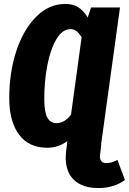

<svg xmlns="http://www.w3.org/2000/svg" viewBox="-20 -733 655 976"><path d="M615 182Q559 223 480 223Q401 223 357.5 183Q314 143 314 68Q314 57 316 35L321 0H320L322 -16Q278 18 220 18Q126 18 76.5 -49Q27 -116 27 -235Q27 -364 63 -473.5Q99 -583 164 -648Q229 -713 312 -713Q353 -713 379.5 -695Q406 -677 426 -644L443 -695H590L494 0H495L489 50Q488 54 488 61Q488 78 496 87Q504 96 520 96Q535 96 547 92.5Q559 89 577 80ZM341 -150 395 -544Q382 -564 369 -574.5Q356 -585 339 -585Q297 -585 266.5 -533.5Q236 -482 220.5 -400.5Q205 -319 205 -230Q205 -164 220.5 -135.5Q236 -107 267 -107Q308 -107 341 -150Z"/></svg>

Font: Fira Sans Extra Condensed ExtraBold
Style: Italic
Weight: 800
Width: 3
Italic angle: -8°
Designer: Carrois Corporate & Edenspiekermann AG
Foundry: Carrois Corporate GbR & Edenspiekermann AG
Version: Version 4.203